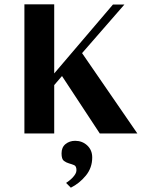

<svg xmlns="http://www.w3.org/2000/svg" viewBox="-20 -618 679 889"><path d="M93 -598H231V-278L503 -597H556L360 -372L616 0H442L267 -266L231 -224V0H93ZM265 92Q265 64 283.5 49Q302 34 328 34Q361 34 384 55.5Q407 77 407 111Q407 159 377.5 195Q348 231 308 251L286 229Q292 225 300.5 218.5Q309 212 316.5 204Q324 196 329 187.5Q334 179 334 170Q334 151 323 146.5Q312 142 299.5 138.5Q287 135 276 127Q265 119 265 92Z"/></svg>

Font: Gamine
Style: Bold
Weight: 700
Designer: Tapiwanashe Sebastian Garikayi
Version: Version 1.000